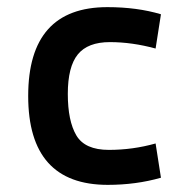

<svg xmlns="http://www.w3.org/2000/svg" viewBox="-20 -505 540 538"><path d="M431 -465 416 -369Q350 -387 288 -387Q226 -387 198 -352.5Q170 -318 170 -242Q170 -166 194 -125.5Q218 -85 285 -85Q352 -85 416 -103L431 -7Q361 13 282 13Q59 13 59 -236Q59 -485 281 -485Q364 -485 431 -465Z"/></svg>

Font: Lekton
Style: Bold
Weight: 700
Designer: Paolo Mazzetti, Luciano Perondi, Raffaele Flato, Elena Papassissa, Emilio Macchia, Michela Povoleri, Tobias Seemiller, R
Version: Version 34.000